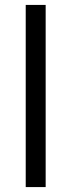

<svg xmlns="http://www.w3.org/2000/svg" viewBox="-20 -760 290 780"><path d="M84.5 0V-740H165.5V0Z"/></svg>

Font: Encode Sans SC Condensed Thin
Style: Regular
Weight: 400
Version: Version 3.002